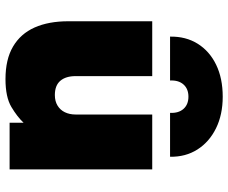

<svg xmlns="http://www.w3.org/2000/svg" viewBox="-86 -731 832 700"><g transform="rotate(90 330.0 -381.0)"><path d="M268.5 15Q196.5 15 149.8 -12.5Q103 -40 80.2 -91.2Q57.5 -142.5 57.5 -214V-520H257.5V-241Q257.5 -205 274.5 -185Q291.5 -165 326.5 -165Q349 -165 365 -174.8Q381 -184.5 389.2 -201.5Q397.5 -218.5 397.5 -241V-520H597.5V0H427.5V-51Q406 -28 370 -6.5Q334 15 268.5 15ZM113.5 -585Q112.5 -642.5 139.5 -685.8Q166.5 -729 216 -753Q265.5 -777 332.5 -777Q398 -777 447.8 -752.5Q497.5 -728 525 -684.8Q552.5 -641.5 551.5 -585H391.5Q393 -616 377 -634Q361 -652 332.5 -652Q304 -652 288 -634Q272 -616 273.5 -585Z"/></g></svg>

Font: Geologica Roman Black
Style: Regular
Weight: 900
Designer: Sindre Bremnes, Frode Helland
Foundry: Monokrom Skriftforlag AS
Version: Version 1.010;gftools[0.9.28]